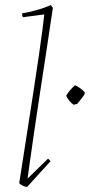

<svg xmlns="http://www.w3.org/2000/svg" viewBox="-20 -732 356 759"><path d="M87 7Q81 7 71 2.5Q61 -2 56 -8Q62 -47 71.5 -107.5Q81 -168 92 -239Q103 -310 114 -381.5Q125 -453 134 -515Q143 -577 148.5 -620Q154 -663 155 -675L71 -664Q67 -669 67 -679Q87 -682 120.5 -691Q154 -700 181 -712L189 -701Q178 -626 165 -540.5Q152 -455 139 -370.5Q126 -286 115.5 -213.5Q105 -141 98 -91.5Q91 -42 89 -26L170 -105L180 -95ZM271 -318Q263 -323 253.5 -334.5Q244 -346 242 -354Q247 -364 258 -376.5Q269 -389 277 -395Q299 -385 315 -367L314 -359Q307 -348 299.5 -339Q292 -330 285 -321Z"/></svg>

Font: Labrada ExtraLight
Style: Italic
Weight: 200
Italic angle: -7°
Designer: Mercedes Jáuregui
Foundry: Omnibus-Type Team
Version: Version 1.000; ttfautohint (v1.8.4.7-5d5b)